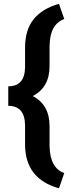

<svg xmlns="http://www.w3.org/2000/svg" viewBox="-20 -825 381 1026"><path d="M295.2 181.4Q113.9 130.5 113.9 -52.9V-153.1Q113.9 -259.4 24.2 -259.4V-363.7Q111.8 -363.7 113.9 -464V-570.8Q113.9 -664 159.2 -721.4Q204.5 -778.8 295.2 -804.5L323.4 -723.4Q285.1 -709.3 265.5 -674.3Q245.8 -639.3 244.8 -577.3V-471.5Q244.8 -357.7 154.7 -311.8Q244.8 -265.5 244.8 -151.1V-44.3Q247.4 73.6 323.4 99.7Z"/></svg>

Font: Vazir FD
Style: Bold
Weight: 700
Foundry: DejaVu fonts team - Redesigned by Saber Rastikerdar
Version: Version 21.10;October 20, 2019;FontCreator 12.0.0.2547 64-bi